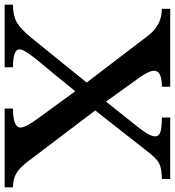

<svg xmlns="http://www.w3.org/2000/svg" viewBox="17 -771 754 828"><g transform="rotate(90 394.0 -357.0)"><path d="M363 -319 351 -334 132 -621Q87 -678 18 -678V-714H354V-678Q285 -678 285 -645Q285 -623 314 -582L427 -425L447 -403L675 -102Q703 -65 727.5 -50.5Q752 -36 788 -36V0H448V-36Q530 -36 530 -68Q530 -92 484 -153ZM350 -371 386 -320 299 -213Q288 -200 272 -180.5Q256 -161 248 -151.5Q240 -142 229 -128Q218 -114 213 -106.5Q208 -99 202.5 -90Q197 -81 195 -74.5Q193 -68 193 -63Q193 -36 270 -36V0H0V-36Q47 -36 75.5 -52Q104 -68 142 -114ZM441 -371 403 -418 531 -579Q568 -626 568 -649Q568 -665 550 -671.5Q532 -678 487 -678V-714H752V-678Q708 -678 685 -666.5Q662 -655 630 -612Z"/></g></svg>

Font: Kolar Light
Style: Regular
Weight: 300
Designer: Ramakrishna Saiteja (Kannada); Shiva Nallaperumal (Latin)
Foundry: Indian Type Foundry
Version: Version 1.001;PS 1.0;hotconv 1.0.88;makeotf.lib2.5.647800